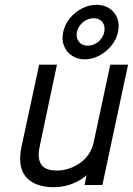

<svg xmlns="http://www.w3.org/2000/svg" viewBox="-20 -770 553 799"><path d="M382 -750Q351 -750 321.5 -735Q292 -720 271 -694.5Q250 -669 243 -637Q236 -606 246 -580Q256 -554 279 -538.5Q302 -523 333 -523Q364 -523 393 -538.5Q422 -554 443.5 -580Q465 -606 471 -637Q478 -669 468 -694.5Q458 -720 435.5 -735Q413 -750 382 -750ZM369 -694Q396 -694 409 -674Q418 -659 414 -637Q412 -626 406 -616.5Q400 -607 392 -598Q382 -590 370.5 -585Q359 -580 345 -580Q332 -580 322 -585Q312 -590 306 -600Q301 -607 299.5 -616.5Q298 -626 300 -637Q303 -650 310 -660.5Q317 -671 326 -678Q335 -686 346.5 -690Q358 -694 369 -694ZM340 -41 332 0H406L513 -501H439L369 -174Q363 -150 350.5 -130.5Q338 -111 319.5 -96.5Q301 -82 279 -73Q257 -64 233 -61Q196 -58 174 -67.5Q152 -77 144.5 -100.5Q137 -124 145 -160L217 -501H143L69 -157Q62 -122 64.5 -94.5Q67 -67 78.5 -47.5Q90 -28 108.5 -15.5Q127 -3 151.5 3Q176 9 204 9Q229 9 254 3Q279 -3 301.5 -14.5Q324 -26 340 -41Z"/></svg>

Font: Advent Pro Medium
Style: Italic
Weight: 500
Italic angle: -12°
Version: Version 3.000